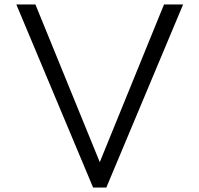

<svg xmlns="http://www.w3.org/2000/svg" viewBox="-20 -845 898 865"><path d="M399.5 0 53.5 -825H139.5L429.5 -114.5L719 -825H805L459 0Z"/></svg>

Font: Spartan Thin
Style: Regular
Weight: 400
Version: Version 1.004